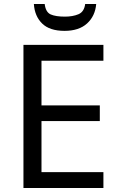

<svg xmlns="http://www.w3.org/2000/svg" viewBox="-20 -938 596 958"><path d="M496 0H97V-714H496V-635H187V-412H478V-334H187V-79H496ZM460 -918Q455 -858 414.5 -821Q374 -784 302 -784Q228 -784 190.5 -820.5Q153 -857 149 -918H203Q208 -877 233 -866Q258 -855 304 -855Q343 -855 371.5 -867Q400 -879 405 -918Z"/></svg>

Font: Go Noto Kurrent-Regular
Style: Regular
Weight: 400
Designer: Monotype Design Team
Foundry: Monotype Imaging Inc.
Version: Version 2.012; ttfautohint (v1.8.4.7-5d5b)